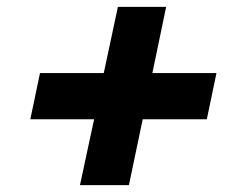

<svg xmlns="http://www.w3.org/2000/svg" viewBox="-20 -640 697 557"><path d="M212 -103 253 -294H68L96 -428H281L322 -620H462L422 -428H608L580 -294H394L354 -103Z"/></svg>

Font: Mona Sans Expanded
Style: Bold Italic
Weight: 700
Width: 7
Italic angle: -11.7°
Designer: Deni Anggara
Foundry: GitHub
Version: Version 1.001;gftools[0.9.33]